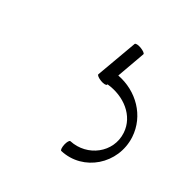

<svg xmlns="http://www.w3.org/2000/svg" viewBox="-117 -118 702 708"><g transform="rotate(30 234.0 236.0)"><path d="M264 -3 204 161C203 165 212 172 225 177C238 182 250 182 251 178L252 176C325 183 389 231 393 301C398 383 320 444 238 426C234 425 228 435 225 448C222 462 223 473 227 474C334 499 434 411 428 299C423 211 355 144 270 128L311 14C313 10 303 3 290 -2C277 -7 266 -7 264 -3Z"/></g></svg>

Font: Nupuram Thin
Style: Regular
Weight: 100
Designer: Santhosh Thottingal (santhosh.thottingal@gmail.com)
Foundry: SMC
Version: Version 1.000